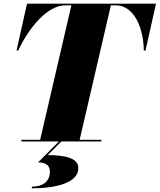

<svg xmlns="http://www.w3.org/2000/svg" viewBox="-20 -770 869 1045"><path d="M96.5 -9V0H300.5L187 114C232 114 251.5 132 251.5 165C251.5 220 210 246 153.5 246V255C284.5 255 406.5 225 406.5 145C406.5 87 326.5 75 240 74L314 0H531.5V-9H413.5L583.5 -741H610.5C707.5 -741 761.5 -622 762.5 -495H772L829 -750H127L70 -495H79C138 -621 238.5 -741 335.5 -741H368.5L198.5 -9Z"/></svg>

Font: Bodoni* 24pt Fatface
Style: Italic
Weight: 900
Italic angle: -13°
Version: Version 2.3